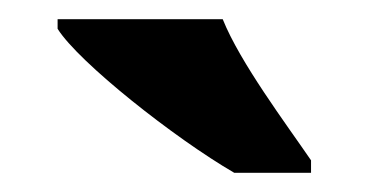

<svg xmlns="http://www.w3.org/2000/svg" viewBox="-20 -786 384 200"><path d="M224 -606H304V-619C278 -657 230 -721 212 -766H40V-756C62 -721 162 -642 224 -606Z"/></svg>

Font: Noto Serif Devanagari Condensed Black
Style: Regular
Weight: 900
Width: 3
Designer: Universal Thirst, Indian Type Foundry and the Monotype Design Team
Foundry: Monotype Imaging Inc.
Version: Version 2.004